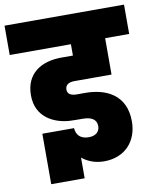

<svg xmlns="http://www.w3.org/2000/svg" viewBox="-107 -810 792 967"><g transform="rotate(-10 288.5 -326.5)"><path d="M-17 -590H296V-532H237C134 -532 53 -483 53 -371C53 -258 145 -216 223 -211C250 -210 268 -210 289 -210C333 -210 360 -195 360 -160C360 -133 341 -113 304 -113C265 -113 241 -132 238 -171H76V87H247V-19C266 -3 303 20 359 20C467 20 531 -54 531 -154C531 -293 427 -336 324 -336H281C252 -336 234 -346 234 -369C234 -396 257 -404 282 -404H471V-590H594V-740H-17Z"/></g></svg>

Font: SVN-Poppins ExtraBold
Style: Regular
Weight: 800
Designer: Ninad Kale (Devanagari), Jonny Pinhorn (Latin)
Foundry: Indian Type Foundry
Version: Version 3.002 2017; ttfautohint (v1.8.3)